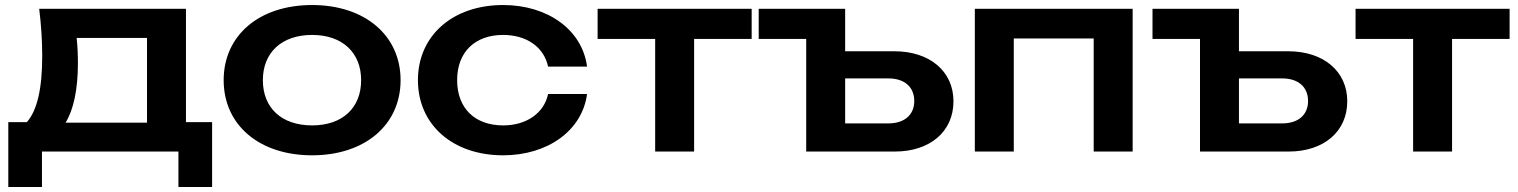

<svg xmlns="http://www.w3.org/2000/svg" viewBox="-20 -603 6041 764"><path d="M136 -568C144 -503 148 -439 148 -381C148 -250 128 -164 87 -117H13V141H147V0H690V141H824V-117H720V-568ZM290 -351C290 -381 289 -415 285 -452H565V-115H241C273 -167 290 -248 290 -351Z M1222 15C1432 15 1574 -106 1574 -284C1574 -462 1432 -583 1222 -583C1011 -583 870 -462 870 -284C870 -106 1011 15 1222 15ZM1222 -104C1101 -104 1026 -173 1026 -284C1026 -394 1101 -464 1222 -464C1342 -464 1417 -394 1417 -284C1417 -173 1342 -104 1222 -104Z M2161 -229C2145 -153 2075 -104 1982 -104C1871 -104 1799 -171 1799 -284C1799 -397 1871 -464 1982 -464C2074 -464 2144 -417 2161 -338H2316C2297 -484 2160 -583 1982 -583C1781 -583 1643 -461 1643 -284C1643 -107 1781 15 1982 15C2160 15 2297 -84 2316 -229Z M2587 0H2742V-448H2971V-568H2358V-448H2587Z M3343 -399V-568H2999V-448H3188V0H3541C3680 0 3774 -79 3774 -200C3774 -319 3680 -399 3539 -399ZM3343 -291H3515C3579 -291 3618 -257 3618 -201C3618 -146 3579 -112 3515 -112H3343Z M3859 -568V0H4014V-450H4332V0H4487V-568Z M4910 -399V-568H4566V-448H4755V0H5108C5247 0 5341 -79 5341 -200C5341 -319 5247 -399 5106 -399ZM4910 -291H5082C5146 -291 5185 -257 5185 -201C5185 -146 5146 -112 5082 -112H4910Z M5603 0H5758V-448H5987V-568H5374V-448H5603Z"/></svg>

Font: Bounded Med
Style: Regular
Weight: 500
Designer: Vlad Churkin
Version: Version 3.0